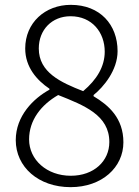

<svg xmlns="http://www.w3.org/2000/svg" viewBox="-20 -759 575 792"><path d="M271 13C401 13 489 -69 489 -172C489 -272 428 -325 366 -362V-367C407 -400 465 -469 465 -548C465 -657 393 -739 272 -739C166 -739 84 -665 84 -559C84 -482 132 -428 184 -393V-389C118 -353 45 -281 45 -181C45 -70 139 13 271 13ZM323 -383C231 -419 140 -460 140 -559C140 -636 194 -692 271 -692C360 -692 412 -625 412 -546C412 -485 380 -431 323 -383ZM272 -34C173 -34 100 -100 100 -184C100 -263 149 -326 220 -367C328 -324 431 -284 431 -173C431 -95 368 -34 272 -34Z"/></svg>

Font: Noto Sans SC Light
Style: Regular
Weight: 300
Designer: Ryoko NISHIZUKA 西塚涼子 (kana, bopomofo & ideographs); Paul D. Hunt (Latin, Greek & Cyrillic); Sandoll Communications 산돌커뮤니
Foundry: Adobe
Version: Version 2.004;hotconv 1.0.118;makeotfexe 2.5.65603